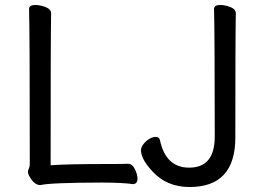

<svg xmlns="http://www.w3.org/2000/svg" viewBox="-20 -731 1130 774"><path d="M143.1 15.1Q119.1 15.1 101.1 -16.1Q93.3 -28.3 92.8 -37.1Q92.8 -44.9 96.4 -52Q100.1 -59.1 100.1 -69.8Q100.1 -588.9 97.2 -694.8Q97.2 -710.9 122.1 -710.9Q142.1 -710.9 164.1 -702.4Q186 -693.8 186 -676.8Q184.1 -587.9 184.1 -64.9Q255.9 -69.8 401.9 -69.8Q481.9 -69.8 495.1 -70.8Q513.2 -70.8 523.7 -49.3Q534.2 -27.8 534.2 -11.2Q534.2 10.7 516.1 11.2Q477.1 5.4 393.1 4.9Q181.2 5.4 143.1 15.1ZM744.6 22.9Q651.9 22.9 594.7 -40Q548.8 -88.9 548.3 -125Q548.3 -137.2 558.3 -150.1Q568.4 -163.1 582 -171.1Q595.7 -179.2 607.4 -179.2Q622.6 -179.2 625.5 -163.1Q649.4 -55.2 742.7 -55.2Q845.7 -55.2 845.7 -180.2Q845.7 -589.4 842.8 -694.8Q842.8 -710.9 867.7 -710.9Q887.7 -710.9 909.2 -702.4Q930.7 -693.8 930.7 -676.8Q928.7 -587.9 928.7 -176.8Q928.7 22.9 744.6 22.9Z"/></svg>

Font: LXGW WenKai Screen R
Style: Regular
Weight: 400
Designer: Fontworks Inc.
Version: Version 1.235;May 31, 2022